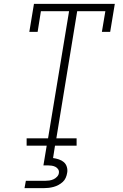

<svg xmlns="http://www.w3.org/2000/svg" viewBox="-20 -755 640 995"><path d="M118 0V-38H229L338 -697H192L175 -590H132L156 -735H575L551 -590H508L526 -697H380L272 -38H377V0ZM107 220 114 182H214Q224 182 235 180.5Q246 179 256.5 174.5Q267 170 275.5 161Q284 152 285 142Q287 131 281.5 122.5Q276 114 267 109.5Q258 105 247.5 103.5Q237 102 227 102H205L222 0H265L255 64Q270 66 285 71Q300 76 311 85.5Q322 95 326.5 110.5Q331 126 328 141Q326 154 320.5 166.5Q315 179 305 188Q295 197 283 203.5Q271 210 258 213.5Q245 217 232.5 218.5Q220 220 207 220Z"/></svg>

Font: Iosevka Curly Slab XLtEx
Style: Italic
Weight: 200
Width: 7
Italic angle: -9°
Monospace: yes
Designer: Belleve Invis
Foundry: Belleve Invis
Version: Version 11.1.0; ttfautohint (v1.8.3)